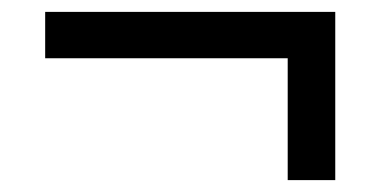

<svg xmlns="http://www.w3.org/2000/svg" viewBox="-20 -447 640 323"><path d="M464 -144V-349H56V-427H544V-144Z"/></svg>

Font: Nunito Sans 6pt SemiBold
Style: Regular
Weight: 600
Version: Version 3.101;gftools[0.9.27]